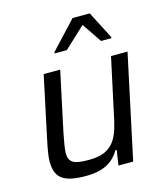

<svg xmlns="http://www.w3.org/2000/svg" viewBox="-110 -816 787 909"><g transform="rotate(-15 283.0 -361.5)"><path d="M206 -597 205 -591H265L368 -687L433 -591H484V-597L415 -731H331ZM198 8C291 8 336 -25 365 -74H371L360 0H432L541 -510H460L404 -250C382 -143 363 -62 234 -62C162 -62 134 -71 134 -123C135 -144 140 -175 148 -215L211 -510H130L64 -199C56 -161 50 -128 50 -102C50 -26 84 8 198 8Z"/></g></svg>

Font: Saira UNSAM
Style: Italic
Weight: 400
Italic angle: -12°
Designer: Hector Gatti with collaboration of the Omnibus-Type team
Foundry: Omnibus-Type
Version: Version 0.072;PS 000.072;hotconv 1.0.88;makeotf.lib2.5.64775